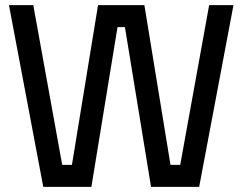

<svg xmlns="http://www.w3.org/2000/svg" viewBox="-20 -730 947 750"><path d="M797 -710H892L758 0H570L468 -624H439L337 0H149L15 -710H110L223 -86H261L363 -710H544L646 -86H684Z"/></svg>

Font: Violet Sans
Style: Regular
Weight: 400
Designer: Calvin Waterman
Foundry: Violet Office
Version: Version 1.013